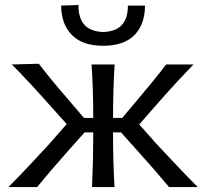

<svg xmlns="http://www.w3.org/2000/svg" viewBox="-20 -757 835 777"><path d="M397 -571.8Q314 -571.8 271 -615.2Q228 -658.7 227.5 -734.4L297.4 -736.8Q297.4 -682.6 321.8 -656.2Q346.2 -629.9 397 -627.4Q448.7 -629.4 473.1 -655.8Q497.6 -682.1 497.6 -734.4H566.9Q566.4 -658.2 523.9 -615Q481.4 -571.8 397 -571.8ZM543.5 -253.4 612.8 -175.3Q708.5 -71.8 780.3 0H664.1Q605.5 -70.3 544.9 -137.2L469.7 -221.2H437.5V-206.1Q437.5 -104.5 443.4 0H352.5Q357.4 -116.2 357.4 -206.1V-221.2H322.3L246.6 -136.2Q187 -69.3 130.4 0H14.2Q95.2 -82 179.7 -174.8L250 -254.9L189.9 -321.8Q97.7 -426.3 27.8 -496.1L137.2 -499Q183.6 -438 254.4 -356.4L319.8 -279.8H357.4Q357.4 -395 350.6 -496.1H443.8Q437.5 -392.6 437.5 -279.8H474.6L539.1 -356.4Q608.4 -438 652.3 -496.1H763.2Q687.5 -418.5 604.5 -323.2Z"/></svg>

Font: Commissioner Flair
Style: Regular
Weight: 400
Designer: Kostas Bartsokas
Foundry: Kostas Bartsokas
Version: Version 1.000